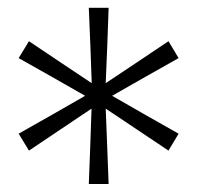

<svg xmlns="http://www.w3.org/2000/svg" viewBox="-20 -765 508 494"><path d="M208.5 -291.5Q210.5 -340 212.2 -388.5Q214 -437 215.5 -485.5Q175.5 -458.5 135 -431.5Q94.5 -404.5 54.5 -377.5L28 -421Q77.5 -449 123.5 -475.2Q169.5 -501.5 199 -518.5Q156.5 -542.5 114 -567Q71 -591.5 28 -615.5L54.5 -659Q95 -632 135 -605Q175 -578 216 -551Q214 -599 212.5 -648Q210.5 -696.5 208.5 -745H259.5Q257.5 -696.5 256 -648Q254 -599.5 252 -551Q292.5 -578 333 -605Q373 -632 413.5 -659L439.5 -615.5Q396.5 -591 353.5 -567Q310.5 -542.5 268.5 -518.5Q311 -494 354 -469.5Q397 -445 439.5 -421L413.5 -377.5Q373 -404.5 332.8 -431.5Q292.5 -458.5 252 -485.5Q254 -436.5 255.8 -388.2Q257.5 -340 259.5 -291.5Z"/></svg>

Font: Heraclito Light
Style: Regular
Weight: 300
Designer: Kostas Bartsokas (font) & Cristiano Sobral (main changes)
Foundry: Kostas Bartsokas (font) & Cristiano Sobral (main changes)
Version: Version 1.00;July 8, 2020;FontCreator 13.0.0.2655 64-bit